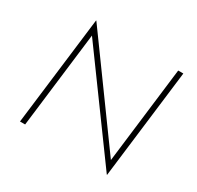

<svg xmlns="http://www.w3.org/2000/svg" viewBox="-156 -902 1131 1100"><g transform="rotate(30 409.5 -352.0)"><path d="M677 15H675L196 -642L205 -650L126 0H92L180 -719H182L663 -56L652 -57L731 -706H765Z"/></g></svg>

Font: Josefin Sans ExtraLight
Style: Italic
Weight: 250
Italic angle: -7°
Designer: Santiago Orozco
Foundry: Typemade
Version: Version 2.000